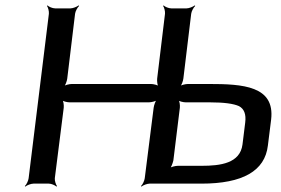

<svg xmlns="http://www.w3.org/2000/svg" viewBox="-20 -680 1040 711"><path d="M753 -369H676C667 -369 650 -365 644 -360L646 -358C652 -363 658 -380 659 -389L688 -629C689 -638 697 -653 703 -658L701 -660C695 -655 680 -649 671 -649H614C605 -649 590 -655 586 -660L584 -658C588 -653 592 -638 591 -629L562 -389C561 -380 563 -363 567 -358L569 -360C565 -365 548 -369 539 -369H246C237 -369 220 -365 214 -360L216 -358C222 -363 228 -380 229 -389L258 -629C259 -638 267 -653 273 -658L271 -660C265 -655 250 -649 241 -649H184C175 -649 160 -655 156 -660L154 -658C158 -653 162 -638 161 -629L86 -20C85 -11 78 4 72 9L74 11C79 6 95 0 104 0H161C170 0 184 6 189 11L191 9C187 4 182 -11 183 -20L216 -281C217 -290 215 -307 210 -312L208 -310C212 -305 229 -301 238 -301H531C540 -301 557 -305 563 -310L561 -312C556 -307 550 -290 549 -281L516 -20C515 -11 508 4 502 9L504 11C509 6 525 0 534 0H726C879 0 961 -47 972 -141L984 -237C999 -362 879 -369 753 -369ZM727 -66H639C630 -66 613 -62 607 -57L609 -55C614 -60 620 -77 622 -86L646 -281C647 -290 645 -307 640 -312L638 -310C642 -305 659 -301 668 -301H758C810 -301 845 -296 865 -287C884 -277 892 -257 888 -226L878 -145C869 -75 796 -66 727 -66Z"/></svg>

Font: Gamestation Storm Oblique 
Style: Italic
Weight: 400
Designer: Jonas Hecksher
Foundry: Jonas Hecksher, Playtypeª, e-types AS
Version: Version 1.003